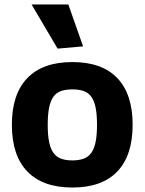

<svg xmlns="http://www.w3.org/2000/svg" viewBox="-20 -827 646 857"><path d="M303 10Q171 10 102 -61.5Q33 -133 33 -270Q33 -407 102 -478.5Q171 -550 303 -550Q435 -550 503.5 -478.5Q572 -407 572 -270Q572 -133 503.5 -61.5Q435 10 303 10ZM303 -111Q333 -111 354 -119Q375 -127 388 -145.5Q401 -164 407 -194.5Q413 -225 413 -270Q413 -315 407 -345.5Q401 -376 388 -394.5Q375 -413 354 -420.5Q333 -428 303 -428Q273 -428 252 -420.5Q231 -413 218 -394.5Q205 -376 199 -345.5Q193 -315 193 -270Q193 -225 199 -194.5Q205 -164 218 -145.5Q231 -127 252 -119Q273 -111 303 -111ZM237 -610 121 -807H285L351 -620Z"/></svg>

Font: Encode Sans Narrow
Style: Bold
Weight: 700
Designer: Pablo Impallari, Andres Torresi
Foundry: Pablo Impallari, Andres Torresi
Version: Version 1.000; ttfautohint (v1.00) -l 8 -r 50 -G 200 -x 14 -